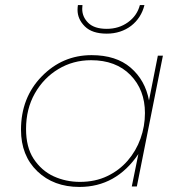

<svg xmlns="http://www.w3.org/2000/svg" viewBox="-20 -737 726 759"><path d="M294 2Q192 2 127.5 -60Q63 -122 63 -224Q63 -351 145 -435Q227 -519 342 -519Q439 -519 496.5 -469.5Q554 -420 569 -340L604 -517H624L521 0H501L527 -128Q439 2 294 2ZM296 -18Q356.5 -18 404 -40.8Q451.5 -63.5 484.8 -102Q518 -140.5 535.5 -189.2Q553 -238 553 -290Q553 -382 495.5 -440.5Q438 -499 340 -499Q269 -499 210.8 -464Q152.5 -429 117.8 -367.8Q83 -306.5 83 -227Q83 -155.5 112.5 -110Q144 -62 192.2 -40Q240.5 -18 296 -18ZM402 -604Q344 -604 315.2 -632.8Q286.5 -661.5 286.5 -698Q286.5 -707 288 -717H306Q305 -709 305 -702Q305 -670 329 -646.5Q353 -623 402 -623Q450 -623 486 -649Q522 -675 533 -717H551Q545 -692 531.5 -671Q518 -650 498.5 -635Q479 -620 454.5 -612Q430 -604 402 -604Z"/></svg>

Font: Argentum Sans Thin
Style: Italic
Weight: 100
Italic angle: -11°
Designer: Julieta Ulanovsky (font), Cristiano Sobral (main changes and remaster)
Foundry: Julieta Ulanovsky (font), Cristiano Sobral (main changes and remaster)
Version: Version 2.007;June 15, 2022;FontCreator 14.0.0.2814 64-bit; 